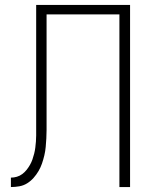

<svg xmlns="http://www.w3.org/2000/svg" viewBox="-20 -755 640 775"><path d="M24 0V-38Q36 -38 48 -41.5Q60 -45 70 -52.5Q80 -60 87.5 -69.5Q95 -79 101 -89.5Q107 -100 111 -111.5Q115 -123 118 -135Q121 -147 122.5 -159Q124 -171 125 -183.5Q126 -196 126 -208Q126 -220 126 -233Q126 -258 126 -283.5Q126 -309 126 -335V-735H505V0H462V-697H168V-335Q168 -321 168 -307.5Q168 -294 168 -281V-279Q168 -275 168 -271.5Q168 -268 168 -264Q168 -247 168 -230Q168 -213 167 -196Q166 -179 164.5 -162Q163 -145 159 -128Q155 -111 149.5 -95Q144 -79 135.5 -64.5Q127 -50 115.5 -37Q104 -24 89.5 -15Q75 -6 58 -3Q41 0 24 0Z"/></svg>

Font: Iosevka SS04 XLt Ex
Style: Regular
Weight: 200
Width: 7
Monospace: yes
Designer: Belleve Invis
Foundry: Belleve Invis
Version: Version 19.0.0; ttfautohint (v1.8.4)